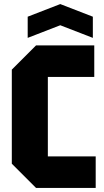

<svg xmlns="http://www.w3.org/2000/svg" viewBox="-20 -923 513 943"><path d="M38 -119V-581L157 -700H443V-545H215V-155H450V0H157ZM116 -737V-841L276 -903L436 -841V-737L276 -799Z"/></svg>

Font: Tektur SemiCondensed
Style: Bold
Weight: 700
Width: 4
Designer: Adam Jagosz
Foundry: Adam Jagosz
Version: Version 1.005;gftools[0.9.30]